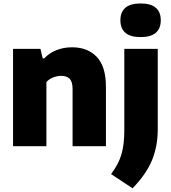

<svg xmlns="http://www.w3.org/2000/svg" viewBox="-20 -824 962 1082"><path d="M53.5 -548.5H208L220.5 -495H229Q258 -525.5 298.2 -541.5Q338.5 -557.5 386 -557.5Q474 -557.5 525.5 -503.2Q577 -449 577 -334.5V0H389V-322.5Q389 -363 372.8 -379.8Q356.5 -396.5 324.5 -396.5Q301 -396.5 278.5 -387.2Q256 -378 241.5 -361.5V0H53.5ZM606 157Q648 101.5 664.2 46.5Q680.5 -8.5 680.5 -89V-548.5H869V-96.5Q869 0.5 836.5 79.2Q804 158 727 237ZM658.5 -710Q658.5 -756 686.5 -780.2Q714.5 -804.5 772.5 -804.5Q830 -804.5 858 -780.2Q886 -756 886 -710Q886 -663.5 858 -639.2Q830 -615 772.5 -615Q714.5 -615 686.5 -639.2Q658.5 -663.5 658.5 -710Z"/></svg>

Font: Encode Sans ExtraBold
Style: Regular
Weight: 800
Designer: Multiple Designers
Foundry: Impallari Type
Version: Version 2.000